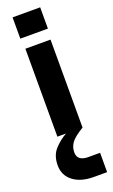

<svg xmlns="http://www.w3.org/2000/svg" viewBox="-185 -719 603 1026"><g transform="rotate(-20 116.5 -206.0)"><path d="M40 -681H197V-560H40ZM190 0Q136 33 119.5 57Q103 81 103 110Q103 159 165 159H232V269H157Q83 269 39.5 235.5Q-4 202 -4 145Q-4 89 27 55Q58 21 96 0H47V-500H190Z"/></g></svg>

Font: Overused Grotesk
Style: Bold
Weight: 700
Version: Version 0.003